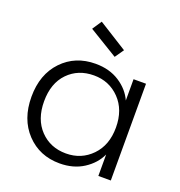

<svg xmlns="http://www.w3.org/2000/svg" viewBox="-139 -892 953 1018"><g transform="rotate(20 337.5 -383.5)"><path d="M309.1 -554.2Q387.2 -554.2 443.6 -517.8Q500 -481.4 524.9 -425.8V-545.9H595.2V0H524.9V-121.1Q499 -64.9 442.4 -28.6Q385.7 7.8 308.1 7.8Q194.8 7.8 121.3 -69.8Q47.9 -147.5 47.9 -273.9Q47.9 -400.4 121.3 -477.3Q194.8 -554.2 309.1 -554.2ZM321.8 -493.2Q232.9 -493.2 176 -434.6Q119.1 -376 119.1 -273.9Q119.1 -172.4 176.3 -112.8Q233.4 -53.2 321.8 -53.2Q408.2 -53.2 466.6 -113.3Q524.9 -173.3 524.9 -272.9Q524.9 -372.6 466.6 -432.9Q408.2 -493.2 321.8 -493.2ZM227.1 -722.2 262.2 -774.9 424.8 -672.9 390.1 -623Z"/></g></svg>

Font: SVN-Poppins Light
Style: Regular
Weight: 300
Designer: Ninad Kale (Devanagari), Jonny Pinhorn (Latin)
Foundry: Indian Type Foundry
Version: Version 3.002 2017